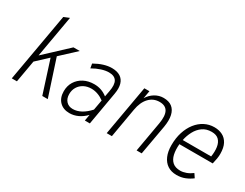

<svg xmlns="http://www.w3.org/2000/svg" viewBox="-75 -1206 2173 1701"><g transform="rotate(30 1011.0 -355.0)"><path d="M82.5 0 205.5 -699 261.5 -722 186.5 -294.5 418.5 -511H483L330 -369L450.5 0H394.5L288.5 -331L174.5 -224.5L135 0Z M677.5 12Q613.5 12 575.8 -26.8Q538 -65.5 538 -132Q538 -187.5 564.2 -230Q590.5 -272.5 636.8 -296.8Q683 -321 743 -321Q781 -321 814.2 -309.5Q847.5 -298 877.5 -274.5L888.5 -334Q902.5 -407 881.2 -441.8Q860 -476.5 802.5 -476.5Q768.5 -476.5 726.2 -463Q684 -449.5 641 -424.5L633 -469.5Q681 -496.5 724.2 -509.8Q767.5 -523 806 -523Q859.5 -523 893 -501.8Q926.5 -480.5 938.5 -439.5Q950.5 -398.5 940 -339L881 0H830L841 -64Q805.5 -27 763.8 -7.5Q722 12 677.5 12ZM685 -34.5Q727.5 -34.5 769.5 -57.2Q811.5 -80 851.5 -124.5L870 -228Q840 -250.5 807.2 -262.2Q774.5 -274 741 -274Q697.5 -274 664 -256Q630.5 -238 611.5 -206.5Q592.5 -175 592.5 -134.5Q592.5 -89 617.5 -61.8Q642.5 -34.5 685 -34.5Z M1053.5 0 1143.5 -511H1195.5L1181.5 -431.5Q1207.5 -474 1248.2 -498.5Q1289 -523 1335 -523Q1389.5 -523 1422.5 -497.5Q1455.5 -472 1466.5 -423Q1477.5 -374 1465.5 -303L1411.5 0H1359.5L1413.5 -308.5Q1428 -392 1405.5 -433.2Q1383 -474.5 1322.5 -474.5Q1259 -474.5 1215.8 -428.8Q1172.5 -383 1158.5 -300L1106.5 0Z M1773 12Q1718.5 12 1680.8 -13Q1643 -38 1623 -84.5Q1603 -131 1603 -195Q1603 -268 1622.2 -328Q1641.5 -388 1675.8 -431.8Q1710 -475.5 1756 -499.2Q1802 -523 1855.5 -523Q1902 -523 1938.5 -504.5Q1975 -486 1996 -446.5Q2017 -407 2017 -343.5Q2017 -319.5 2012.8 -294.2Q2008.5 -269 2001 -237.5H1660Q1655 -177.5 1665 -132.8Q1675 -88 1703.5 -62.8Q1732 -37.5 1782.5 -37.5Q1811 -37.5 1842 -48.8Q1873 -60 1903 -82.5L1929 -43.5Q1897 -19 1858.5 -3.5Q1820 12 1773 12ZM1667.5 -284H1958Q1966.5 -337 1960.2 -380.5Q1954 -424 1928.8 -449.8Q1903.5 -475.5 1854.5 -475.5Q1800 -475.5 1762 -448.2Q1724 -421 1700.8 -377.2Q1677.5 -333.5 1667.5 -284Z"/></g></svg>

Font: Overpass ExtraLight
Style: Italic
Weight: 250
Italic angle: -10°
Designer: Delve Withrington, Dave Bailey, Thomas Jockin
Foundry: Delve Fonts LLC
Version: Version 4.000